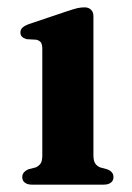

<svg xmlns="http://www.w3.org/2000/svg" viewBox="-20 -502 358 522"><path d="M234 -458V-80Q234 -65 238.8 -57.8Q243.5 -50.5 252 -47L270.5 -42Q279 -39 283.8 -33.8Q288.5 -28.5 288.5 -20.5Q288.5 -11 281.5 -5.5Q274.5 0 262 0H66.5Q54.5 0 47.5 -5.5Q40.5 -11 40.5 -20.5Q40.5 -28 45 -33.2Q49.5 -38.5 58 -42L77.5 -47Q86 -51 90.5 -57.8Q95 -64.5 95 -80V-368.5Q95 -381.5 91 -386.8Q87 -392 79 -394L52.5 -395.5Q44 -398 39.8 -402.2Q35.5 -406.5 35.5 -413.5Q35.5 -421.5 41 -426.8Q46.5 -432 58.5 -436.5L164 -472Q180.5 -477.5 190.2 -479.8Q200 -482 210 -482Q221 -482 227.5 -475.5Q234 -469 234 -458Z"/></svg>

Font: Fraunces SemiBold
Style: Regular
Weight: 600
Version: Version 1.000;[b76b70a41]